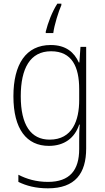

<svg xmlns="http://www.w3.org/2000/svg" viewBox="-20 -784 571 1045"><path d="M314 -756V-764H292C263 -719 241 -660 229 -612V-604H270C275 -646 299 -723 314 -756ZM256 -539C121 -539 53 -434 53 -260C53 -81 125 10 246 10C330 10 387 -33 411 -106H414C411 -71 411 -44 411 -12V27C411 142 360 206 241 206C177 206 124 190 80 167V206C123 227 174 241 241 241C389 241 449 160 449 24V-529H418L412 -444H409C384 -499 339 -539 256 -539ZM258 -505C372 -505 411 -420 411 -299V-239C411 -130 375 -24 250 -24C148 -24 93 -104 93 -260C93 -412 144 -505 258 -505Z"/></svg>

Font: Noto Sans Lao UI SemCond ExtLt
Style: Regular
Weight: 200
Width: 4
Designer: Monotype Design Team
Foundry: Monotype Imaging Inc.
Version: Version 2.000